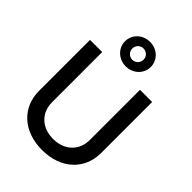

<svg xmlns="http://www.w3.org/2000/svg" viewBox="-283 -1128 1269 1269"><g transform="rotate(45 352.0 -493.5)"><path d="M351.6 11.7C527.8 11.7 642.1 -97.2 642.1 -250V-727.5H528.3V-259.3C528.3 -162.1 460.4 -91.8 351.6 -91.8C243.2 -91.8 175.3 -162.1 175.3 -259.3V-727.5H61.5V-250C61.5 -96.7 175.8 11.7 351.6 11.7ZM352.1 -770.5C419.4 -770.5 472.2 -820.8 472.2 -884.8C472.2 -948.7 419.4 -999 352.1 -999C284.2 -999 231.4 -948.7 231.4 -884.8C231.4 -820.8 284.2 -770.5 352.1 -770.5ZM352.1 -832C322.3 -832 299.3 -855.5 299.3 -884.8C299.3 -914.1 322.3 -937.5 352.1 -937.5C381.3 -937.5 404.3 -914.1 404.3 -884.8C404.3 -855.5 381.3 -832 352.1 -832Z"/></g></svg>

Font: Raveo Display Display Medium
Style: Regular
Weight: 500
Designer: Jakub Foglar, Rasmus Andersson (Inter)
Foundry: Jakubfoglar.com
Version: Version 1.100;Glyphs 3.2.3 (3260)